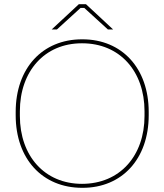

<svg xmlns="http://www.w3.org/2000/svg" viewBox="-20 -893 786 918"><path d="M227 -752H252L365 -855H383L496 -752H521L391 -873H357ZM55 -342C55 -133 183 5 373 5H375C563 5 691 -133 691 -342V-358C691 -567 563 -705 374 -705H372C183 -705 55 -567 55 -358ZM75 -339V-361C75 -552 193 -686 371 -686H373C553 -686 671 -552 671 -361V-339C671 -148 553 -14 372 -14C193 -14 75 -148 75 -339Z"/></svg>

Font: Fixel Text Thin
Style: Regular
Weight: 100
Width: 4
Designer: AlfaBravo + MacPaw
Foundry: Kyrylo Tkachov, Marchela Mozhyna, Serhii Makarenko, Maria Weinstein, Zakhar Kryvoshyya
Version: Version 1.211